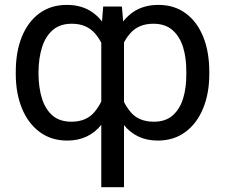

<svg xmlns="http://www.w3.org/2000/svg" viewBox="-20 -573 934 796"><path d="M399.9 203.1V-444.3L407.7 -545.9H485.4L494.1 -444.8V203.1ZM45.4 -266.1V-274.9Q45.4 -359.4 71 -421.6Q96.7 -483.9 144 -518.3Q191.4 -552.7 257.3 -552.7Q318.8 -552.7 362.3 -522.7Q405.8 -492.7 431.4 -436Q457 -379.4 465.3 -299.3V-243.2Q459 -183.1 442.9 -136.2Q426.8 -89.4 400.9 -56.6Q375 -23.9 339.4 -7.1Q303.7 9.8 258.8 9.8Q192.9 9.8 145 -25.4Q97.2 -60.5 71.3 -123Q45.4 -185.5 45.4 -266.1ZM139.6 -274.9V-266.1Q140.1 -210 153.8 -165.3Q167.5 -120.6 197.3 -94.5Q227.1 -68.4 275.9 -68.4Q338.4 -68.4 372.1 -109.1Q405.8 -149.9 420.9 -209.5V-333Q409.7 -392.6 374.5 -433.6Q339.4 -474.6 277.8 -474.6Q228.5 -474.6 198.2 -448Q168 -421.4 154.1 -376.5Q140.1 -331.5 139.6 -274.9ZM847.7 -274.9V-266.1Q847.7 -185.5 821.8 -123Q795.9 -60.5 748 -25.4Q700.2 9.8 633.8 9.8Q588.9 9.8 553.5 -7.1Q518.1 -23.9 492.2 -56.6Q466.3 -89.4 450.2 -136.2Q434.1 -183.1 427.2 -243.2V-299.3Q436 -379.4 461.9 -436Q487.8 -492.7 531.5 -522.7Q575.2 -552.7 636.7 -552.7Q702.1 -552.7 749.3 -518.3Q796.4 -483.9 822 -421.6Q847.7 -359.4 847.7 -274.9ZM752.4 -266.1V-274.9Q752.9 -331.5 739.3 -376.5Q725.6 -421.4 695.3 -448Q665 -474.6 615.7 -474.6Q554.2 -474.6 519 -433.8Q483.9 -393.1 471.7 -333V-209.5Q487.3 -149.9 521 -109.1Q554.7 -68.4 617.7 -68.4Q666.5 -68.4 696 -94.5Q725.6 -120.6 739.3 -165.3Q752.9 -210 752.4 -266.1Z"/></svg>

Font: V-Inter
Style: Regular-375
Weight: 375
Designer: Rasmus Andersson
Foundry: rsms
Version: Version 4.000;git-4146feb